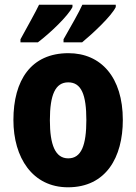

<svg xmlns="http://www.w3.org/2000/svg" viewBox="-20 -786 580 816"><path d="M472 -756V-766H330C316 -734 283 -677 250 -619V-606H329C375 -644 454 -718 472 -756ZM288 -756V-766H146C131 -734 99 -678 67 -619V-606H141C195 -647 268 -717 288 -756ZM502 -276C502 -458 409 -560 271 -560C112 -560 37 -445 37 -276C37 -116 118 10 269 10C431 10 502 -118 502 -276ZM192 -275C192 -383 215 -436 270 -436C326 -436 347 -383 347 -276C347 -169 326 -113 270 -113C215 -113 192 -170 192 -275Z"/></svg>

Font: Noto Sans Myanmar UI Condensed ExtraBold
Style: Regular
Weight: 800
Width: 3
Designer: Monotype Design Team
Foundry: Monotype Imaging Inc.
Version: Version 2.103